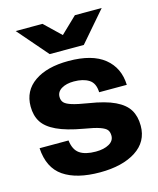

<svg xmlns="http://www.w3.org/2000/svg" viewBox="-112 -811 744 902"><g transform="rotate(-15 260.0 -360.0)"><path d="M16.8 -171.2H157.6Q163 -125.2 190.2 -106.3Q217.4 -87.4 268.8 -87.4Q308.2 -87.4 333.2 -101.6Q358.2 -115.8 358.2 -140.8Q358.2 -158.6 350.1 -169.2Q342 -179.8 317 -188.7Q292 -197.6 240.4 -206Q159.8 -220.2 113 -242.3Q66.2 -264.4 46.5 -295.6Q26.8 -326.8 26.8 -371.4Q26.8 -447.4 87.8 -489.7Q148.8 -532 253.2 -532Q368.4 -532 427.6 -484Q486.8 -436 489.6 -352.8H355.2Q353.8 -397.6 325.8 -415.1Q297.8 -432.6 253.2 -432.6Q216.2 -432.6 192.9 -418.5Q169.6 -404.4 169.6 -379.6Q169.6 -361.8 179.7 -351.2Q189.8 -340.6 216.2 -332.4Q242.6 -324.2 293.8 -316Q373.4 -303.6 419 -281.8Q464.6 -260 483.9 -228.1Q503.2 -196.2 503.2 -150.6Q503.2 -72.8 437.4 -30.4Q371.6 12 262.8 12Q149.2 12 85.8 -31.4Q22.4 -74.8 16.8 -171.2ZM50.8 -732H181.2L260 -656.4L338.8 -732H469.2L343 -586H177Z"/></g></svg>

Font: Aspekta Variable
Style: Regular
Weight: 400
Designer: Ivo Dolenc
Version: Version 2.100